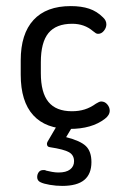

<svg xmlns="http://www.w3.org/2000/svg" viewBox="-20 -413 403 630"><path d="M48 -215V-168Q48 -80 89 -35Q130 10 209 10Q281 10 324 -23Q340 -35 340 -50Q340 -61 332 -70.5Q324 -80 312 -80Q306 -80 295 -73Q277 -60 258 -54Q239 -48 216 -48Q164 -48 139 -78.5Q114 -109 114 -173V-209Q114 -274 139 -304.5Q164 -335 217 -335Q257 -335 285 -311Q291 -306 294.5 -304Q298 -302 302 -302Q313 -302 321 -312Q329 -322 329 -333Q329 -346 318 -356Q298 -376 272.5 -384.5Q247 -393 212 -393Q132 -393 90 -347.5Q48 -302 48 -215ZM174 -13 136 52Q134 56 134 59Q134 69 144 70Q190 77 206.5 86.5Q223 96 223 116Q223 133 210 143Q197 153 172 153Q162 153 151 151Q140 149 132 147Q128 145 126 145Q124 145 122 145Q112 145 107 152Q102 159 102 168Q102 180 113 185Q123 190 143.5 193.5Q164 197 184 197Q233 197 256.5 177.5Q280 158 280 119Q280 84 262 66.5Q244 49 197 37L227 -13Z"/></svg>

Font: Beiruti
Style: Regular
Weight: 400
Designer: Arlette Boutros
Foundry: Boutros
Version: Version 1.41